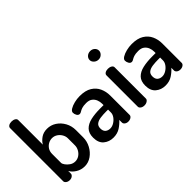

<svg xmlns="http://www.w3.org/2000/svg" viewBox="-59 -1252 1755 1755"><g transform="rotate(-45 819.0 -374.0)"><path d="M293 8Q246 8 208.5 -15.5Q171 -39 155 -70V-35Q155 -22 141 -11Q127 0 107 0Q85 0 70.5 -11Q56 -22 56 -35V-722Q56 -737 70.5 -746.5Q85 -756 107 -756Q130 -756 145.5 -746.5Q161 -737 161 -722V-404Q177 -433 210 -456.5Q243 -480 290 -480Q339 -480 379.5 -453.5Q420 -427 444.5 -382.5Q469 -338 469 -283V-191Q469 -139 444.5 -93.5Q420 -48 380 -20Q340 8 293 8ZM263 -85Q290 -85 313 -100Q336 -115 350 -140Q364 -165 364 -191V-283Q364 -309 350 -333Q336 -357 313 -372Q290 -387 262 -387Q237 -387 214 -374.5Q191 -362 176 -339Q161 -316 161 -283V-168Q161 -156 174.5 -136.5Q188 -117 211 -101Q234 -85 263 -85Z M664 8Q609 8 570 -24.5Q531 -57 531 -124Q531 -181 561 -212Q591 -243 643.5 -255Q696 -267 765 -267H809V-285Q809 -311 799.5 -335.5Q790 -360 768.5 -376.5Q747 -393 710 -393Q673 -393 653 -386Q633 -379 621 -371Q609 -363 599 -363Q581 -363 571 -380.5Q561 -398 561 -416Q561 -434 584.5 -448.5Q608 -463 643 -471.5Q678 -480 712 -480Q786 -480 830 -452.5Q874 -425 894 -381Q914 -337 914 -286V-35Q914 -21 899.5 -10.5Q885 0 863 0Q843 0 829 -10.5Q815 -21 815 -35V-70Q789 -40 752 -16Q715 8 664 8ZM702 -72Q727 -72 751.5 -87Q776 -102 792.5 -125Q809 -148 809 -172V-209H784Q746 -209 712 -204.5Q678 -200 657.5 -184.5Q637 -169 637 -137Q637 -103 655.5 -87.5Q674 -72 702 -72Z M1072 0Q1049 0 1034.5 -11Q1020 -22 1020 -35V-440Q1020 -455 1034.5 -464.5Q1049 -474 1072 -474Q1094 -474 1109.5 -464.5Q1125 -455 1125 -440V-35Q1125 -22 1109.5 -11Q1094 0 1072 0ZM1072 -593Q1046 -593 1028 -610Q1010 -627 1010 -648Q1010 -671 1028 -687Q1046 -703 1072 -703Q1097 -703 1114.5 -687Q1132 -671 1132 -648Q1132 -627 1114.5 -610Q1097 -593 1072 -593Z M1337 8Q1282 8 1243 -24.5Q1204 -57 1204 -124Q1204 -181 1234 -212Q1264 -243 1316.5 -255Q1369 -267 1438 -267H1482V-285Q1482 -311 1472.5 -335.5Q1463 -360 1441.5 -376.5Q1420 -393 1383 -393Q1346 -393 1326 -386Q1306 -379 1294 -371Q1282 -363 1272 -363Q1254 -363 1244 -380.5Q1234 -398 1234 -416Q1234 -434 1257.5 -448.5Q1281 -463 1316 -471.5Q1351 -480 1385 -480Q1459 -480 1503 -452.5Q1547 -425 1567 -381Q1587 -337 1587 -286V-35Q1587 -21 1572.5 -10.5Q1558 0 1536 0Q1516 0 1502 -10.5Q1488 -21 1488 -35V-70Q1462 -40 1425 -16Q1388 8 1337 8ZM1375 -72Q1400 -72 1424.5 -87Q1449 -102 1465.5 -125Q1482 -148 1482 -172V-209H1457Q1419 -209 1385 -204.5Q1351 -200 1330.5 -184.5Q1310 -169 1310 -137Q1310 -103 1328.5 -87.5Q1347 -72 1375 -72Z"/></g></svg>

Font: Dosis SemiBold
Style: Regular
Weight: 600
Designer: EdgarTolentino, PabloImpallari, IginoMarini
Foundry: EdgarTolentino, PabloImpallari, IginoMarini
Version: Version 3.001; ttfautohint (v1.8.2)